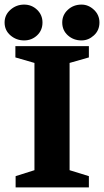

<svg xmlns="http://www.w3.org/2000/svg" viewBox="-33 -816 453 836"><path d="M35 0V-49L117 -75V-542L34 -566V-615H354V-566L270 -542V-75L354 -49V0ZM322 -640Q287 -640 262.5 -662Q238 -684 238 -718Q238 -751 262.5 -773.5Q287 -796 322 -796Q352 -796 376 -773.5Q400 -751 400 -718Q400 -684 376 -662Q352 -640 322 -640ZM72 -640Q38 -640 12.5 -662Q-13 -684 -13 -718Q-13 -751 12.5 -773.5Q38 -796 72 -796Q105 -796 128.5 -773.5Q152 -751 152 -718Q152 -684 128.5 -662Q105 -640 72 -640Z"/></svg>

Font: Manuale ExtraBold
Style: Regular
Weight: 800
Version: Version 1.002